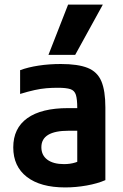

<svg xmlns="http://www.w3.org/2000/svg" viewBox="-20 -810 540 840"><path d="M265 10Q157 10 97.5 -36Q38 -82 38 -165Q38 -249 99.5 -293Q161 -337 278 -337H379V-238H280Q161 -238 161 -166Q161 -131 187 -111.5Q213 -92 260 -92Q287 -92 309.5 -99Q332 -106 350 -119L318 -53V-337Q318 -376 312 -395Q306 -414 288 -420Q270 -426 233 -426Q207 -426 183 -424Q159 -422 131.5 -416Q104 -410 68 -399V-503Q103 -516 149 -523Q195 -530 246 -530Q321 -530 363.5 -513Q406 -496 423.5 -454.5Q441 -413 441 -340V-22Q407 -7 359.5 1.5Q312 10 265 10ZM309 -570H192L278 -790H430Z"/></svg>

Font: M PLUS 1 Code SemiBold
Style: Regular
Weight: 600
Designer: Coji Morishita
Foundry: UNDERFOREST DESIGN
Version: Version 1.005